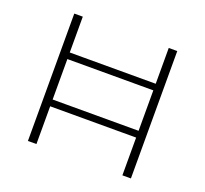

<svg xmlns="http://www.w3.org/2000/svg" viewBox="-115 -795 996 932"><g transform="rotate(20 383.0 -329.0)"><path d="M605 0V-658H649V0ZM117 0V-658H161V0ZM134 -195V-230H634V-195ZM134 -439V-473H634V-439Z"/></g></svg>

Font: Ysabeau Office ExtraLight
Style: Regular
Weight: 250
Designer: Christian Thalmann (Catharsis Fonts)
Version: Version 2.001;gftools[0.9.30]; featfreeze: tnum,lnum,ss02